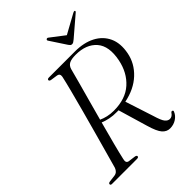

<svg xmlns="http://www.w3.org/2000/svg" viewBox="-248 -990 1121 1121"><g transform="rotate(-45 312.0 -429.5)"><path d="M569 -41Q560.5 -19.5 537.5 -4.2Q514.5 11 484.5 11Q457.5 11 437.8 -11.2Q418 -33.5 400 -96L346.5 -277Q340 -277 333 -277Q301.5 -276.5 274.8 -282Q248 -287.5 226.5 -296.5Q206.5 -223.5 189.8 -159Q173 -94.5 164.5 -55.5Q157.5 -28 178.5 -24.5L223.5 -18.5Q235.5 -16 235.5 -9Q235.5 0 221.5 0H15.5Q4 0 4 -8.5Q4 -17.5 19 -19L58.5 -24Q84 -27 94 -55Q104 -91 120.5 -150.2Q137 -209.5 156.5 -279.8Q176 -350 195 -420.5Q214 -491 229.5 -550.8Q245 -610.5 253 -647.5Q257 -670.5 237 -674.5L193 -681Q181 -683.5 181 -691Q181 -700 195 -700H409Q482.5 -700 534.5 -673Q586.5 -646 609.8 -595.8Q633 -545.5 619.5 -475Q606 -404.5 551.2 -353.2Q496.5 -302 410 -284.5L466.5 -110.5Q481.5 -59.5 494.5 -44.2Q507.5 -29 523 -29Q541.5 -29 554.5 -48.5Q559.5 -55.5 566 -53Q574 -50.5 569 -41ZM321 -643Q312 -609 297.8 -556.2Q283.5 -503.5 266 -440.8Q248.5 -378 231.5 -314.5Q250.5 -305.5 274.2 -300Q298 -294.5 325.5 -294.5Q422.5 -294.5 479.8 -346Q537 -397.5 554 -482Q574 -581.5 529.8 -632.5Q485.5 -683.5 398.5 -683.5Q362.5 -683.5 345 -674.2Q327.5 -665 321 -643ZM454 -755.5Q446 -749 440.2 -745.2Q434.5 -741.5 428 -741.5Q421 -741.5 417 -745.2Q413 -749 408.5 -755.5L342.5 -856Q337.5 -863.5 344.5 -868Q350.5 -872 357.5 -866L443 -800.5L562 -866Q572.5 -872 576.5 -868Q581 -863.5 571.5 -856Z"/></g></svg>

Font: Fraunces 72pt S000 Light
Style: Italic
Weight: 300
Italic angle: -16°
Version: Version 1.000; ttfautohint (v1.8.3)